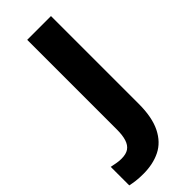

<svg xmlns="http://www.w3.org/2000/svg" viewBox="-376 -754 1011 1011"><g transform="rotate(-45 130.0 -248.0)"><path d="M17 218Q-15 218 -38 215Q-61 212 -79 208V70Q-63 73 -45.5 76.5Q-28 80 -8 80Q26 80 45.5 66.5Q65 53 74 25Q83 -3 83 -45V-714H260V-60Q260 40 229 102Q198 164 143.5 191Q89 218 17 218Z"/></g></svg>

Font: Noto Sans Oriya ExtraBold
Style: Regular
Weight: 800
Version: Version 2.003